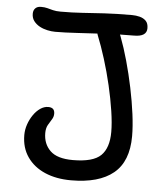

<svg xmlns="http://www.w3.org/2000/svg" viewBox="-52 -759 701 818"><g transform="rotate(5 298.5 -350.5)"><path d="M282 12Q218.4 12 170.2 -8.8Q122 -29.6 94.5 -69Q67 -108.4 67 -163Q67 -186 74.6 -208.3Q82.2 -230.6 95.2 -249.5Q108.2 -268.4 124.6 -279.6Q141 -290.8 158.4 -290.8Q172.2 -290.8 179.1 -284.3Q186 -277.8 186 -264.2Q186 -250.8 178.3 -239.2Q170.6 -227.6 162.9 -213.7Q155.2 -199.8 155.2 -179.2Q155.2 -132.8 185.1 -103.7Q215 -74.6 282 -74.6Q368.4 -74.6 401.7 -107.1Q435 -139.6 435 -208Q435 -245.6 427.2 -297.3Q419.4 -349 406.2 -405.6Q393 -462.2 376.1 -516.3Q359.2 -570.4 341.8 -613.4Q332.6 -636.6 336.7 -656.3Q340.8 -676 361 -676Q393 -675.8 410.4 -662.7Q427.8 -649.6 439.4 -615.8Q456.2 -571.6 471.6 -516.6Q487 -461.6 499.1 -403.4Q511.2 -345.2 518.1 -292.2Q525 -239.2 525 -198Q525 -89.8 463 -38.9Q401 12 282 12ZM159.6 -612.4Q144.2 -612.4 126.2 -616.2Q108.2 -620 92.9 -628.3Q77.6 -636.6 67.7 -649.6Q57.8 -662.6 57.8 -681Q57.8 -695.8 66.4 -704.4Q75 -713 90.2 -713Q106.4 -713 117.5 -710Q128.6 -707 142 -703.5Q155.4 -700 175.4 -700Q225 -700 268.2 -703Q311.4 -706 361.5 -709Q411.6 -712 480 -712Q496.6 -712 512.7 -707.9Q528.8 -703.8 539.4 -693.2Q550 -682.6 550 -661.6Q550 -625.6 496 -625.6Q431 -625.6 368.9 -622.3Q306.8 -619 253.2 -615.7Q199.6 -612.4 159.6 -612.4Z"/></g></svg>

Font: Shantell Sans Light
Style: Regular
Weight: 300
Designer: Stephen Nixon, Anya Danilova, Shantell Martin
Foundry: Arrow Type
Version: Version 1.011;[c5ecc13dd]